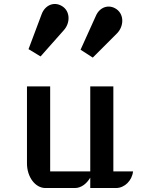

<svg xmlns="http://www.w3.org/2000/svg" viewBox="-20 -946 707 966"><path d="M115.7 -124C115.7 -55.7 157.2 0 208.5 0H357.4C386.7 0 415 -20 434.1 -52.2V0H564C606.9 0 644.5 -37.6 649.4 -83.5H550.3V-511.2H434.1V-83.5H232.4V-511.2H115.7ZM184.1 -662.1 301.8 -794.9C334 -831.1 334 -889.6 292.5 -915C251.5 -940.4 206.5 -919.4 189.9 -875.5L123.5 -698.7ZM385.3 -695.8 446.8 -656.2 568.4 -777.8C602.5 -812 606.4 -870.6 566.9 -899.4C527.8 -927.2 481 -910.2 462.4 -866.2Z"/></svg>

Font: Atomic Age
Style: Regular
Weight: 400
Designer: James Grieshaber
Foundry: James Grieshaber
Version: Version 1.002